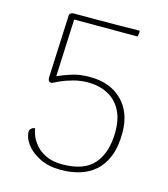

<svg xmlns="http://www.w3.org/2000/svg" viewBox="-106 -774 763 870"><g transform="rotate(15 275.5 -339.0)"><path d="M259 12Q202 12 160.5 -8.5Q119 -29 96.5 -59Q74 -89 74 -118Q74 -127 81.5 -133.5Q89 -140 99 -140Q100 -126 108.5 -105Q117 -84 135.5 -63Q154 -42 184.5 -28Q215 -14 259 -14Q362 -14 408 -68.5Q454 -123 454 -219Q454 -281 431 -322Q408 -363 368 -383Q328 -403 277 -403Q241 -403 207 -393.5Q173 -384 149 -373Q125 -362 118 -358Q106 -358 103 -364.5Q100 -371 100 -378L113 -671Q113 -679 118.5 -683.5Q124 -688 131 -688Q183 -688 235 -688Q287 -688 339 -688.5Q391 -689 441 -690Q443 -686 442.5 -681.5Q442 -677 441.5 -672.5Q441 -668 439 -662Q365 -662 290.5 -662Q216 -662 142 -662L130 -393Q162 -407 196.5 -418Q231 -429 280 -429Q374 -429 430 -373.5Q486 -318 486 -223Q486 -157 468 -112Q450 -67 418.5 -39.5Q387 -12 346 0Q305 12 259 12Z"/></g></svg>

Font: Arima Thin Thin
Style: Regular
Weight: 250
Version: Version 1.100